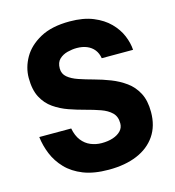

<svg xmlns="http://www.w3.org/2000/svg" viewBox="-108 -803 827 906"><g transform="rotate(-15 305.5 -350.0)"><path d="M313 12Q240 12 189.5 -8Q139 -28 106.5 -62Q74 -96 57 -137.5Q40 -179 35 -222H191Q198 -185 216 -162Q234 -139 259.5 -128.5Q285 -118 313 -118Q344 -118 368 -126Q392 -134 406.5 -149Q421 -164 421 -186Q421 -219 401.5 -238Q382 -257 349.5 -268.5Q317 -280 278.5 -290Q240 -300 201.5 -313.5Q163 -327 130.5 -349.5Q98 -372 78.5 -409Q59 -446 59 -504Q59 -555 86 -602.5Q113 -650 169.5 -681Q226 -712 314 -712Q381 -712 428.5 -692.5Q476 -673 506.5 -642Q537 -611 552 -575Q567 -539 569 -505H416Q412 -530 398.5 -547Q385 -564 363.5 -573Q342 -582 314 -582Q292 -582 268.5 -576Q245 -570 228.5 -554.5Q212 -539 212 -509Q212 -483 231.5 -466.5Q251 -450 283.5 -439Q316 -428 355 -417.5Q394 -407 432.5 -392Q471 -377 503.5 -353.5Q536 -330 555.5 -293Q575 -256 575 -200Q575 -132 542.5 -84.5Q510 -37 451.5 -12.5Q393 12 313 12Z"/></g></svg>

Font: Inclusive Sans
Style: Bold
Weight: 700
Designer: Olivia King
Foundry: Olivia King
Version: Version 2.004